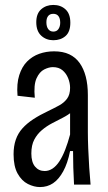

<svg xmlns="http://www.w3.org/2000/svg" viewBox="-20 -748 436 778"><path d="M142 10Q118 10 93 -2.5Q68 -15 51.5 -44.5Q35 -74 35 -123Q35 -156 44 -182Q53 -208 71 -228Q89 -248 115 -265Q141 -282 175 -298Q200 -310 220 -321Q240 -332 252 -348.5Q264 -365 264 -392Q264 -412 256 -431.5Q248 -451 233 -463.5Q218 -476 194 -476Q178 -476 159 -466.5Q140 -457 128 -430.5Q116 -404 121 -352L51 -360Q47 -409 58 -443.5Q69 -478 90 -499Q111 -520 139 -530Q167 -540 199 -540Q235 -540 260.5 -528Q286 -516 302.5 -493Q319 -470 327.5 -437.5Q336 -405 336 -363V-212Q336 -185 337.5 -146.5Q339 -108 341.5 -69.5Q344 -31 347 0H280Q278 -33 277 -68.5Q276 -104 276 -136H264Q254 -86 236 -53.5Q218 -21 195 -5.5Q172 10 142 10ZM161 -55Q178 -55 193 -65Q208 -75 220.5 -94Q233 -113 244 -141Q255 -169 264 -203V-310L294 -327Q288 -309 272 -295.5Q256 -282 234.5 -271Q213 -260 191 -248.5Q169 -237 150 -221Q131 -205 119 -182.5Q107 -160 107 -126Q107 -91 122 -73Q137 -55 161 -55ZM196 -585Q167 -585 147 -603.5Q127 -622 127 -658Q127 -693 147 -710.5Q167 -728 196 -728Q226 -728 245.5 -710Q265 -692 265 -656Q265 -619 245.5 -602Q226 -585 196 -585ZM196 -620Q210 -620 217 -630.5Q224 -641 224 -656Q224 -673 217 -682.5Q210 -692 196 -692Q182 -692 175 -683Q168 -674 168 -658Q168 -640 175.5 -630Q183 -620 196 -620Z"/></svg>

Font: Bricolage Grotesque Condensed Light
Style: Regular
Weight: 300
Width: 3
Designer: Mathieu Triay
Foundry: Atelier Triay
Version: Version 1.000;gftools[0.9.30]